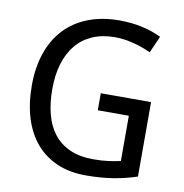

<svg xmlns="http://www.w3.org/2000/svg" viewBox="-82 -802 853 889"><g transform="rotate(10 345.0 -357.0)"><path d="M381.8 -377H618.2V-26.9Q591.3 -18.1 564 -11.2Q536.6 -4.4 507.8 0.2Q479 4.9 447.3 7.3Q415.5 9.8 378.9 9.8Q302.2 9.8 243.2 -15.9Q184.1 -41.5 143.6 -89.1Q103 -136.7 82 -204.8Q61 -272.9 61 -357.9Q61 -441.9 84.2 -509.8Q107.4 -577.6 151.9 -625.2Q196.3 -672.9 261.5 -698.5Q326.7 -724.1 410.2 -724.1Q464.4 -724.1 514.2 -713.4Q564 -702.6 606.9 -682.1L571.8 -603Q554.2 -611.3 533.9 -618.7Q513.7 -626 492.2 -631.6Q470.7 -637.2 448 -640.6Q425.3 -644 402.8 -644Q343.3 -644 297.4 -624.3Q251.5 -604.5 220.5 -567.4Q189.5 -530.3 173.3 -477.1Q157.2 -423.8 157.2 -356.9Q157.2 -293.5 170.7 -240.7Q184.1 -188 213.4 -149.9Q242.7 -111.8 289.1 -90.8Q335.4 -69.8 400.9 -69.8Q422.4 -69.8 440.2 -71Q458 -72.3 473.1 -74.2Q488.3 -76.2 501.7 -78.9Q515.1 -81.5 527.8 -84V-296.9H381.8Z"/></g></svg>

Font: WenQuanYi Micro Hei
Style: Regular
Weight: 400
Foundry: Ascender Corporation
Version: Version 0.2.0-beta